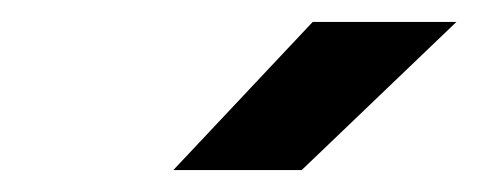

<svg xmlns="http://www.w3.org/2000/svg" viewBox="-20 -720 436 175"><path d="M138 -565 265 -700H396L255 -565Z"/></svg>

Font: Figtree Light SemiBold
Style: Italic
Weight: 600
Italic angle: -9.5°
Version: Version 2.001;gftools[0.9.30]